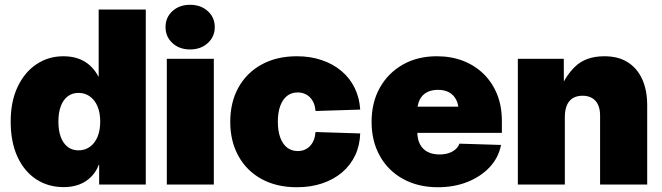

<svg xmlns="http://www.w3.org/2000/svg" viewBox="-20 -767 2753 798"><path d="M245.1 10.7Q179.7 10.7 129.9 -22.2Q80.1 -55.2 52.2 -116.2Q24.4 -177.2 24.4 -261.7Q24.4 -345.2 53.2 -406Q82 -466.8 131.6 -500Q181.2 -533.2 243.2 -533.2Q278.3 -533.2 305.7 -523.4Q333 -513.7 353.8 -494.9Q374.5 -476.1 389.2 -448.7H390.1V-727.5H585.9V0H392.1V-82H390.6Q379.4 -52.7 358.4 -31.7Q337.4 -10.7 308.8 0Q280.3 10.7 245.1 10.7ZM306.2 -142.1Q333 -142.1 353.5 -156.7Q374 -171.4 385.3 -198.2Q396.5 -225.1 396.5 -261.7Q396.5 -298.3 385.3 -325Q374 -351.6 353.5 -366.2Q333 -380.9 306.2 -380.9Q279.8 -380.9 261 -366.2Q242.2 -351.6 232.4 -325Q222.7 -298.3 222.7 -261.7Q222.7 -225.1 232.4 -198.2Q242.2 -171.4 261 -156.7Q279.8 -142.1 306.2 -142.1Z M673.3 0V-522.5H868.7V0ZM770 -561.5Q725.6 -561.5 696.8 -587.9Q668 -614.3 668 -654.3Q668 -694.8 696.8 -720.9Q725.6 -747.1 770 -747.1Q814.5 -747.1 843.5 -720.9Q872.6 -694.8 872.6 -654.3Q872.6 -614.3 843.5 -587.9Q814.5 -561.5 770 -561.5Z M1213.9 11.2Q1129.9 11.2 1067.6 -22.7Q1005.4 -56.6 971.2 -118.2Q937 -179.7 937 -260.7Q937 -342.3 971.2 -403.6Q1005.4 -464.8 1067.6 -499Q1129.9 -533.2 1213.9 -533.2Q1270.5 -533.2 1317.6 -517.1Q1364.7 -501 1399.4 -471.7Q1434.1 -442.4 1454.1 -401.6Q1474.1 -360.8 1477.1 -311.5L1291.5 -305.7Q1290 -323.7 1284.2 -337.9Q1278.3 -352.1 1268.6 -362.1Q1258.8 -372.1 1245.8 -377.4Q1232.9 -382.8 1217.3 -382.8Q1191.4 -382.8 1173.1 -368.4Q1154.8 -354 1144.8 -326.9Q1134.8 -299.8 1134.8 -261.2Q1134.8 -222.7 1144.8 -195.3Q1154.8 -168 1173.3 -153.6Q1191.9 -139.2 1217.3 -139.2Q1232.9 -139.2 1245.8 -144.5Q1258.8 -149.9 1268.6 -160.2Q1278.3 -170.4 1284.2 -185.1Q1290 -199.7 1291.5 -218.3L1477.1 -212.4Q1475.6 -162.6 1456.3 -121.6Q1437 -80.6 1402.1 -50.8Q1367.2 -21 1319.3 -4.9Q1271.5 11.2 1213.9 11.2Z M1799.8 11.2Q1718.3 11.2 1655.8 -22.9Q1593.3 -57.1 1558.8 -118.7Q1524.4 -180.2 1524.4 -260.7Q1524.4 -341.3 1558.8 -402.6Q1593.3 -463.9 1654.3 -498.5Q1715.3 -533.2 1795.4 -533.2Q1856 -533.2 1905.3 -513.9Q1954.6 -494.6 1990.7 -459Q2026.9 -423.3 2046.4 -374.3Q2065.9 -325.2 2065.9 -265.1V-214.8H1582.5V-323.7H1976.6L1886.2 -303.7Q1886.2 -332.5 1876 -352.5Q1865.7 -372.6 1846.7 -383.1Q1827.6 -393.6 1800.3 -393.6Q1772.9 -393.6 1753.7 -383.1Q1734.4 -372.6 1724.4 -352.5Q1714.4 -332.5 1714.4 -303.7V-219.2Q1714.4 -189 1725.3 -167.7Q1736.3 -146.5 1757.3 -135.7Q1778.3 -125 1806.6 -125Q1827.6 -125 1844.2 -130.4Q1860.8 -135.7 1872.6 -145.8Q1884.3 -155.8 1889.6 -169.9L2062.5 -164.6Q2052.2 -112.3 2015.9 -73Q1979.5 -33.7 1923.8 -11.2Q1868.2 11.2 1799.8 11.2Z M2327.6 -280.8V0H2132.3V-522.5H2323.2L2323.7 -380.9H2302.7Q2325.7 -446.8 2370.1 -490Q2414.6 -533.2 2492.2 -533.2Q2549.8 -533.2 2589.4 -508.1Q2628.9 -482.9 2649.4 -437.3Q2669.9 -391.6 2669.9 -330.1V0H2474.1V-287.1Q2474.1 -326.2 2455.1 -347.7Q2436 -369.1 2400.9 -369.1Q2377.9 -369.1 2361.3 -359.4Q2344.7 -349.6 2336.2 -329.8Q2327.6 -310.1 2327.6 -280.8Z"/></svg>

Font: Inter 28pt Black
Style: Regular
Weight: 900
Designer: Rasmus Andersson
Foundry: rsms
Version: Version 4.001;git-66647c0bb